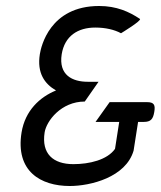

<svg xmlns="http://www.w3.org/2000/svg" viewBox="-20 -610 536 641"><path d="M52 -168C31 -38 116 11 213 11C282 11 400 -18 426 -107L441 -203H460C483 -203 491 -212 495 -236C499 -259 495 -269 471 -269H346L299 -203H378L364 -113C338 -76 278 -62 225 -62C157 -62 118 -97 129 -168C135 -206 184 -271 263 -271L309 -337H273C222 -337 175 -359 186 -429C196 -490 240 -518 298 -518C332 -518 362 -511 384 -499C384 -499 455 -542 447 -547C411 -571 369 -590 311 -590C146 -590 117 -454 113 -429C103 -366 129 -330 167 -308C113 -286 64 -241 52 -168Z"/></svg>

Font: Charger Pro
Style: NarObl
Weight: 400
Designer: Jasper
Foundry: Cannot Into Space Fonts
Version: Version 1.09